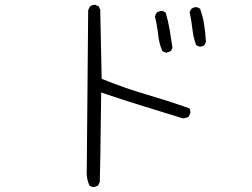

<svg xmlns="http://www.w3.org/2000/svg" viewBox="-20 -716 1040 793"><path d="M802.2 -523.9Q803.7 -523.4 805.9 -523.4Q808.1 -523.4 811.5 -523.9Q817.9 -524.9 823.7 -528.8L830.6 -543Q828.6 -579.6 823.2 -614Q817.9 -648.4 806.2 -680.2L793.5 -686Q792.5 -686.5 791.5 -686.5Q779.3 -686.5 770 -679.2L763.2 -666Q771 -630.4 774.7 -595.9Q778.3 -561.5 790 -529.8ZM651.9 -670.4Q650.4 -670.9 647.9 -670.9Q645.5 -670.9 642.1 -669.9Q634.3 -668.9 627.4 -664.1Q621.6 -656.7 620.1 -647Q629.4 -609.4 633.1 -573.2Q636.7 -537.1 650.4 -505.4Q657.7 -500 667 -498.5Q676.8 -500.5 686 -505.9L692.4 -518.6Q687 -555.7 680.7 -593.3Q674.3 -630.9 664.1 -664.6ZM766.1 -248.5Q766.6 -250 766.6 -252.2Q766.6 -254.4 766.1 -257.3Q765.1 -263.7 761.7 -269Q674.8 -299.3 586.9 -325.2Q496.6 -351.6 408.2 -387.2L399.9 -390.6L394 -676.3L387.7 -689.5L374.5 -695.8Q373.5 -696.3 372.6 -696.3Q360.4 -696.3 351.6 -689L344.2 -674.3L338.4 -18.6Q337.9 -11.2 337.9 -4.4Q337.9 25.4 349.6 50.3Q356.9 55.7 366.2 57.1Q376 55.2 385.3 49.8L392.1 35.6Q394 1 397.9 -334Q495.1 -300.8 575.7 -276.4Q656.2 -252 735.4 -227.1Q748.5 -227.5 759.3 -234.4Z"/></svg>

Font: NaikaiFont
Style: ExtraLight
Weight: 200
Version: Version 1.89